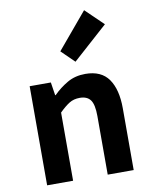

<svg xmlns="http://www.w3.org/2000/svg" viewBox="-99 -996 838 1068"><g transform="rotate(-10 320.5 -462.0)"><path d="M79.3 0V-559.8H199L210.4 -485.9H213.2Q249.5 -522.2 293.7 -547.9Q337.9 -573.5 395.2 -573.5Q485.6 -573.5 526.9 -514.3Q568.2 -455 568.2 -349.1V0H421.5V-330.9Q421.5 -396 402.5 -421.9Q383.5 -447.7 342.1 -447.7Q307.9 -447.7 282.6 -431.9Q257.3 -416 226 -385.1V0ZM354.1 -649.7 280.9 -721.2 450.8 -923.7 551.4 -826.6Z"/></g></svg>

Font: Noto Sans TC Thin
Style: Regular
Weight: 100
Designer: Ryoko NISHIZUKA 西塚涼子 (kana, bopomofo & ideographs); Paul D. Hunt (Latin, Greek & Cyrillic); Sandoll Communications 산돌커뮤니
Foundry: Adobe
Version: Version 2.004-H2;hotconv 1.0.118;makeotfexe 2.5.65603